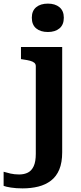

<svg xmlns="http://www.w3.org/2000/svg" viewBox="-89 -799 450 1062"><path d="M109 52V-433Q109 -445 100.5 -452Q92 -459 77 -463Q62 -467 40 -470L27 -472V-539H255V43Q255 100 239 138.5Q223 177 193 200Q163 223 123 233Q83 243 36 243Q0 243 -28.5 238.5Q-57 234 -69 229V151Q-53 156 -31 161Q-9 166 17 166Q45 166 65.5 155.5Q86 145 97.5 120Q109 95 109 52ZM176 -622Q135 -622 111 -642Q87 -662 87 -701Q87 -739 111 -759Q135 -779 176 -779Q216 -779 240 -759Q264 -739 264 -701Q264 -662 240 -642Q216 -622 176 -622Z"/></svg>

Font: Roboto Serif SemiBold
Style: Regular
Weight: 600
Designer: Greg Gazdowicz
Foundry: Commercial Type
Version: Version 1.008